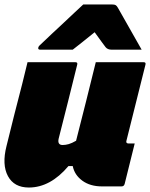

<svg xmlns="http://www.w3.org/2000/svg" viewBox="-29 -828 671 858"><path d="M94 -550H308Q319 -550 316 -539Q296 -457 275 -374Q254 -291 233 -208Q227 -180 251 -180Q264 -180 278 -184Q292 -188 311 -199Q333 -286 355.5 -374.5Q378 -463 399 -550H613Q624 -550 621 -539Q579 -369 536 -199Q534 -193 537 -190Q539 -187 544 -187H573Q562 -142 550.5 -96.5Q539 -51 528 -6Q525 5 514 5H427Q374 5 339 -20.5Q304 -46 296 -86H277Q196 10 100 10Q34 10 6.5 -41Q-21 -92 0 -175Q18 -249 34.5 -314Q51 -379 70 -452Q76 -477 82 -501Q88 -525 94 -550ZM343 -808H472Q483 -808 488 -805Q493 -802 498 -793Q507 -778 525.5 -744.5Q544 -711 566 -673Q588 -635 604 -606H470Q452 -606 443 -617Q437 -625 425.5 -640.5Q414 -656 394 -684Q360 -657 338 -639Q316 -621 296 -606H151Q140 -606 142 -615Q143 -620 147 -624Q151 -628 167 -643Q181 -657 205.5 -679.5Q230 -702 256.5 -727Q283 -752 306.5 -774Q330 -796 343 -808Z"/></svg>

Font: Recursive Mn Lnr St XBk
Style: Italic
Weight: 1000
Italic angle: -15°
Monospace: yes
Version: Version 1.079;hotconv 1.0.112;makeotfexe 2.5.65598; ttfautoh